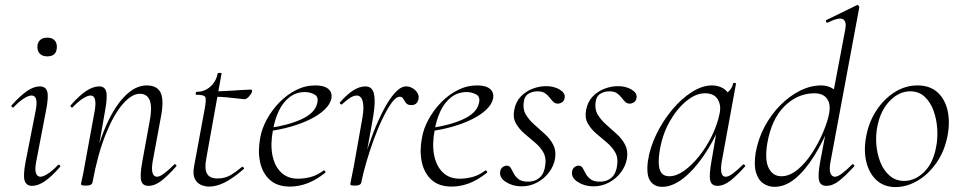

<svg xmlns="http://www.w3.org/2000/svg" viewBox="-20 -746 3901 780"><path d="M110 9Q88 9 80.5 -11Q73 -31 84 -89L125 -297Q137 -358 108 -358Q96 -358 77 -346Q58 -334 36 -311Q33 -307 28.5 -311.5Q24 -316 28 -319Q62 -357 89.5 -376Q117 -395 142 -395Q166 -395 172 -373.5Q178 -352 167 -297L127 -89Q121 -58 126 -43Q131 -28 144 -28Q155 -28 174 -40Q193 -52 215 -75Q219 -79 223 -74.5Q227 -70 223 -67Q190 -29 162.5 -10Q135 9 110 9ZM172 -517Q153 -517 142.5 -527Q132 -537 132 -556Q132 -573 142.5 -583Q153 -593 172 -593Q191 -593 201 -583Q211 -573 211 -556Q211 -517 172 -517Z M583 9Q559 9 553.5 -12.5Q548 -34 558 -89L587 -248Q611 -365 548 -365Q515 -365 478.5 -323Q442 -281 409.5 -200.5Q377 -120 356 -6L345 -7Q366 -123 401 -211.5Q436 -300 481.5 -349.5Q527 -399 576 -399Q619 -399 633 -368.5Q647 -338 633 -267L600 -89Q595 -58 600 -43Q605 -28 618 -28Q629 -28 647 -41.5Q665 -55 687 -77Q690 -81 694.5 -77Q699 -73 695 -69Q662 -32 635.5 -11.5Q609 9 583 9ZM330 8Q317 8 313 6.5Q309 5 309 2Q309 -1 314.5 -24.5Q320 -48 324 -74L365 -297Q375 -358 348 -358Q336 -358 317 -346Q298 -334 276 -311Q273 -307 268.5 -311.5Q264 -316 268 -319Q301 -357 329.5 -376Q358 -395 383 -395Q406 -395 411.5 -373.5Q417 -352 407 -297L356 -6Q354 8 330 8Z M830 12Q812 12 795.5 4.5Q779 -3 771 -20.5Q763 -38 768 -68L812 -306Q819 -344 813.5 -352.5Q808 -361 778 -361Q774 -361 775 -367Q776 -373 779 -373Q811 -373 834.5 -394Q858 -415 864 -447Q864 -450 872.5 -450Q881 -450 880 -447L818 -102Q810 -60 821 -40.5Q832 -21 863 -21Q895 -21 918.5 -35.5Q942 -50 963 -68Q965 -70 969 -66Q973 -62 971 -60Q926 -21 892.5 -4.5Q859 12 830 12ZM972 -343Q969 -343 949 -345.5Q929 -348 902.5 -350.5Q876 -353 852 -353L854 -375Q877 -375 908 -377Q939 -379 965 -380.5Q991 -382 997 -382Q1001 -382 1003 -380Q1005 -378 1004 -374Q1002 -366 992 -354.5Q982 -343 972 -343Z M1158 12Q1106 12 1076 -15.5Q1046 -43 1036.5 -88Q1027 -133 1037 -185Q1043 -222 1063.5 -260Q1084 -298 1114.5 -329.5Q1145 -361 1182.5 -380Q1220 -399 1262 -399Q1297 -399 1314 -384.5Q1331 -370 1326 -345Q1321 -322 1298.5 -300.5Q1276 -279 1240.5 -261.5Q1205 -244 1161.5 -231.5Q1118 -219 1071 -213L1073 -226Q1151 -237 1204.5 -261.5Q1258 -286 1268 -324Q1276 -352 1258 -362Q1240 -372 1219 -372Q1183 -372 1156 -351Q1129 -330 1112.5 -295Q1096 -260 1089 -218Q1078 -161 1086.5 -116.5Q1095 -72 1121.5 -46Q1148 -20 1191 -20Q1216 -20 1242.5 -27Q1269 -34 1294 -53Q1297 -55 1300.5 -51Q1304 -47 1301 -44Q1263 -14 1228 -1Q1193 12 1158 12Z M1448 -6 1438 -7Q1446 -50 1461 -102Q1476 -154 1496 -205.5Q1516 -257 1538.5 -300Q1561 -343 1584.5 -369Q1608 -395 1630 -395Q1643 -395 1655.5 -388Q1668 -381 1675.5 -369Q1683 -357 1680 -343Q1677 -330 1669.5 -324.5Q1662 -319 1651 -319Q1636 -319 1629.5 -327.5Q1623 -336 1618.5 -344.5Q1614 -353 1604 -353Q1589 -353 1571.5 -329Q1554 -305 1535 -266Q1516 -227 1499 -180.5Q1482 -134 1468.5 -88Q1455 -42 1448 -6ZM1423 8Q1410 8 1406.5 6.5Q1403 5 1403 2Q1403 -1 1408.5 -26.5Q1414 -52 1418 -74L1449 -249Q1458 -295 1456 -318Q1454 -341 1446.5 -349.5Q1439 -358 1430 -358Q1415 -358 1398.5 -346Q1382 -334 1369 -322Q1367 -320 1363 -323.5Q1359 -327 1361 -330Q1389 -362 1414.5 -378.5Q1440 -395 1465 -395Q1482 -395 1491.5 -383Q1501 -371 1502 -339.5Q1503 -308 1492 -249L1448 -6Q1446 8 1423 8Z M1815 12Q1763 12 1733 -15.5Q1703 -43 1693.5 -88Q1684 -133 1694 -185Q1700 -222 1720.5 -260Q1741 -298 1771.5 -329.5Q1802 -361 1839.5 -380Q1877 -399 1919 -399Q1954 -399 1971 -384.5Q1988 -370 1983 -345Q1978 -322 1955.5 -300.5Q1933 -279 1897.5 -261.5Q1862 -244 1818.5 -231.5Q1775 -219 1728 -213L1730 -226Q1808 -237 1861.5 -261.5Q1915 -286 1925 -324Q1933 -352 1915 -362Q1897 -372 1876 -372Q1840 -372 1813 -351Q1786 -330 1769.5 -295Q1753 -260 1746 -218Q1735 -161 1743.5 -116.5Q1752 -72 1778.5 -46Q1805 -20 1848 -20Q1873 -20 1899.5 -27Q1926 -34 1951 -53Q1954 -55 1957.5 -51Q1961 -47 1958 -44Q1920 -14 1885 -1Q1850 12 1815 12Z M2099 11Q2063 11 2035.5 -6.5Q2008 -24 2012 -49Q2014 -61 2022 -67Q2030 -73 2039 -73Q2050 -73 2055.5 -63Q2061 -53 2067.5 -40.5Q2074 -28 2087 -18Q2100 -8 2125 -8Q2154 -8 2172.5 -24.5Q2191 -41 2195 -74Q2200 -105 2187 -127.5Q2174 -150 2152 -168Q2130 -186 2109 -204.5Q2088 -223 2075.5 -245.5Q2063 -268 2069 -299Q2075 -332 2095.5 -353.5Q2116 -375 2143.5 -385.5Q2171 -396 2198 -396Q2231 -396 2254 -382Q2277 -368 2274 -349Q2272 -336 2263.5 -330.5Q2255 -325 2247 -325Q2235 -325 2227.5 -332.5Q2220 -340 2212.5 -350Q2205 -360 2194 -367.5Q2183 -375 2163 -375Q2144 -375 2127.5 -365.5Q2111 -356 2108 -333Q2103 -303 2116 -281Q2129 -259 2150.5 -240Q2172 -221 2193.5 -201.5Q2215 -182 2227.5 -158Q2240 -134 2235 -102Q2230 -72 2210.5 -46Q2191 -20 2162 -4.5Q2133 11 2099 11Z M2391 11Q2355 11 2327.5 -6.5Q2300 -24 2304 -49Q2306 -61 2314 -67Q2322 -73 2331 -73Q2342 -73 2347.5 -63Q2353 -53 2359.5 -40.5Q2366 -28 2379 -18Q2392 -8 2417 -8Q2446 -8 2464.5 -24.5Q2483 -41 2487 -74Q2492 -105 2479 -127.5Q2466 -150 2444 -168Q2422 -186 2401 -204.5Q2380 -223 2367.5 -245.5Q2355 -268 2361 -299Q2367 -332 2387.5 -353.5Q2408 -375 2435.5 -385.5Q2463 -396 2490 -396Q2523 -396 2546 -382Q2569 -368 2566 -349Q2564 -336 2555.5 -330.5Q2547 -325 2539 -325Q2527 -325 2519.5 -332.5Q2512 -340 2504.5 -350Q2497 -360 2486 -367.5Q2475 -375 2455 -375Q2436 -375 2419.5 -365.5Q2403 -356 2400 -333Q2395 -303 2408 -281Q2421 -259 2442.5 -240Q2464 -221 2485.5 -201.5Q2507 -182 2519.5 -158Q2532 -134 2527 -102Q2522 -72 2502.5 -46Q2483 -20 2454 -4.5Q2425 11 2391 11Z M2670 13Q2638 13 2621.5 -11Q2605 -35 2612 -91Q2620 -146 2646.5 -200.5Q2673 -255 2710.5 -300Q2748 -345 2790.5 -372Q2833 -399 2872 -399Q2890 -399 2907 -392.5Q2924 -386 2936 -371Q2948 -356 2950 -332L2912 -357Q2923 -359 2939 -373.5Q2955 -388 2958 -407Q2960 -410 2965.5 -409Q2971 -408 2970 -406L2912 -89Q2902 -28 2928 -28Q2940 -28 2958 -41.5Q2976 -55 2998 -77Q3001 -80 3005 -76Q3009 -72 3006 -69Q2973 -32 2946.5 -11.5Q2920 9 2894 9Q2871 9 2865.5 -12.5Q2860 -34 2870 -89L2894 -229L2910 -246Q2879 -172 2838.5 -113Q2798 -54 2754.5 -20.5Q2711 13 2670 13ZM2699 -30Q2728 -30 2759.5 -52.5Q2791 -75 2820.5 -112Q2850 -149 2872 -194Q2894 -239 2903 -283Q2911 -318 2895.5 -343Q2880 -368 2841 -367Q2805 -366 2766.5 -334Q2728 -302 2698.5 -248.5Q2669 -195 2659 -127Q2652 -80 2661 -55Q2670 -30 2699 -30Z M3126 13Q3102 13 3081.5 -0.5Q3061 -14 3051.5 -44.5Q3042 -75 3050 -126Q3060 -182 3086 -231Q3112 -280 3149.5 -318Q3187 -356 3230 -377.5Q3273 -399 3317 -399Q3344 -399 3367.5 -383.5Q3391 -368 3395 -332L3355 -246Q3324 -171 3287.5 -112.5Q3251 -54 3210.5 -20.5Q3170 13 3126 13ZM3154 -30Q3188 -30 3220.5 -57Q3253 -84 3279.5 -125Q3306 -166 3324 -209Q3342 -252 3348 -283Q3356 -324 3339 -346Q3322 -368 3286 -367Q3219 -366 3166.5 -314Q3114 -262 3097 -163Q3086 -96 3103 -63Q3120 -30 3154 -30ZM3337 9Q3313 9 3307.5 -12.5Q3302 -34 3312 -89L3414 -627Q3420 -659 3404.5 -668Q3389 -677 3342 -654Q3338 -652 3336 -658Q3334 -664 3338 -665L3461 -725Q3464 -727 3468 -723Q3472 -719 3471 -717L3354 -89Q3348 -58 3353.5 -43Q3359 -28 3372 -28Q3383 -28 3401 -41.5Q3419 -55 3441 -77Q3444 -81 3448.5 -77Q3453 -73 3449 -69Q3415 -32 3389 -11.5Q3363 9 3337 9Z M3618 14Q3572 14 3541.5 -13.5Q3511 -41 3499.5 -88Q3488 -135 3499 -193Q3510 -251 3540.5 -297.5Q3571 -344 3614.5 -371.5Q3658 -399 3707 -399Q3758 -399 3789 -370.5Q3820 -342 3830 -295Q3840 -248 3829 -193Q3817 -131 3784 -84Q3751 -37 3707 -11.5Q3663 14 3618 14ZM3653 -11Q3697 -11 3734 -47Q3771 -83 3783 -149Q3790 -184 3787.5 -223Q3785 -262 3772.5 -296.5Q3760 -331 3736.5 -353Q3713 -375 3678 -375Q3633 -375 3595.5 -337Q3558 -299 3545 -236Q3537 -199 3540 -160Q3543 -121 3556.5 -87Q3570 -53 3594.5 -32Q3619 -11 3653 -11Z"/></svg>

Font: Cormorant Garamond Light
Style: Italic
Weight: 300
Italic angle: -10°
Designer: Christian Thalmann (Catharsis Fonts)
Foundry: Catharsis Fonts
Version: Version 4.001